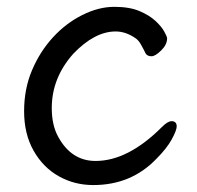

<svg xmlns="http://www.w3.org/2000/svg" viewBox="-20 -512 570 556"><path d="M250 23.9Q195.8 23.9 150.4 -1.5Q105 -26.9 77.4 -75.4Q49.8 -124 49.8 -189.9Q49.8 -254.9 72.8 -308.8Q95.7 -362.8 133.3 -403.8Q170.9 -444.8 218.3 -468.5Q265.6 -492.2 311 -492.2Q355 -492.2 383.8 -480Q412.6 -467.8 430.2 -451.4Q447.8 -435.1 455.8 -420.4Q463.9 -405.8 463.9 -400.9Q463.9 -382.8 446.8 -366Q429.7 -349.1 418.9 -349.1Q406.7 -349.1 401.9 -356.9Q395 -371.1 387.9 -383.5Q380.9 -396 371.6 -401.9Q343.8 -420.9 314.9 -420.9Q253.9 -420.9 191.9 -356Q129.9 -286.1 129.9 -199.2Q129.9 -148.9 148.9 -115.2Q187 -45.9 256.8 -45.9Q350.6 -45.9 448.7 -144Q465.8 -161.1 476.6 -161.1Q491.7 -161.1 491.7 -146Q491.7 -134.8 477.3 -108.4Q462.9 -82 432.6 -51.8Q359.9 23.9 250 23.9Z"/></svg>

Font: LXGW WenKai GB Screen
Style: Regular
Weight: 400
Designer: LXGW / Fontworks Inc.
Foundry: LXGW / Fontworks Inc.
Version: Version 1.321;February 19, 2024;FontCreator 14.0.0.2901 64-b